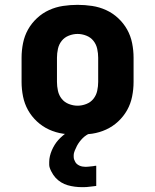

<svg xmlns="http://www.w3.org/2000/svg" viewBox="-20 -548 640 792"><path d="M300 8Q270 8 240 3.5Q210 -1 182.5 -13.5Q155 -26 132.5 -47Q110 -68 95.5 -94Q81 -120 75 -150Q69 -180 69 -210V-310Q69 -340 75 -370Q81 -400 95.5 -426Q110 -452 132.5 -473Q155 -494 182.5 -506.5Q210 -519 240 -523.5Q270 -528 300 -528Q330 -528 360 -523.5Q390 -519 417.5 -506.5Q445 -494 467.5 -473Q490 -452 504.5 -426Q519 -400 525 -370Q531 -340 531 -310V-210Q531 -180 525 -150Q519 -120 504.5 -94Q490 -68 467.5 -47Q445 -26 417.5 -13.5Q390 -1 360 3.5Q330 8 300 8ZM300 -112Q318 -112 336 -119Q354 -126 365.5 -140.5Q377 -155 381 -173.5Q385 -192 385 -210V-310Q385 -328 381 -346.5Q377 -365 365.5 -379.5Q354 -394 336 -401Q318 -408 300 -408Q282 -408 264 -401Q246 -394 234.5 -379.5Q223 -365 219 -346.5Q215 -328 215 -310V-210Q215 -192 219 -173.5Q223 -155 234.5 -140.5Q246 -126 264 -119Q282 -112 300 -112ZM318 224Q303 224 288 222Q273 220 259 216Q245 212 232 204Q219 196 209 185Q199 174 191 158Q183 142 183 132V120Q183 108 186 95.5Q189 83 194 71.5Q199 60 205.5 49.5Q212 39 220 30Q228 21 239 11.5Q250 2 257 -3L266 -8H354V0Q345 4 336.5 9.5Q328 15 321 22Q314 29 308 37Q302 45 297.5 53.5Q293 62 288.5 73Q284 84 284 91V99Q284 105 286 110.5Q288 116 291 121Q294 126 298.5 129.5Q303 133 308.5 135.5Q314 138 320.5 139Q327 140 331 140H336Q340 140 344.5 139.5Q349 139 354 138.5Q359 138 364 137.5Q369 137 372 136H377V219Q371 220 364.5 220.5Q358 221 351.5 222Q345 223 337.5 223.5Q330 224 325 224Z"/></svg>

Font: Iosevka Aile Heavy
Style: Regular
Weight: 900
Designer: Belleve Invis
Foundry: Belleve Invis
Version: Version 31.1.0; ttfautohint (v1.8.4)